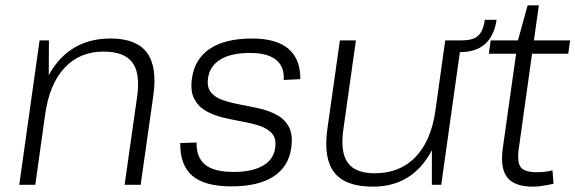

<svg xmlns="http://www.w3.org/2000/svg" viewBox="-20 -691 2152 718"><path d="M493 -331Q505 -418 474.5 -458Q444 -498 367 -498Q278 -498 221.5 -437.5Q165 -377 149 -264L107 -199L117 -264Q138 -401 209 -474Q280 -547 394 -547Q490 -547 529.5 -494Q569 -441 553 -331L506 0H446ZM128 -540H163L162 -357L112 0H52Z M845 6Q746 6 699.5 -33.5Q653 -73 654 -156L715 -158Q714 -102 747.5 -75Q781 -48 853 -48Q922 -48 962.5 -71Q1003 -94 1009 -137Q1014 -172 998 -191Q982 -210 952 -220Q922 -230 886 -236.5Q850 -243 814 -251.5Q778 -260 749.5 -276.5Q721 -293 706 -322Q691 -351 698 -400Q709 -472 766 -509.5Q823 -547 923 -547Q1013 -547 1058.5 -508.5Q1104 -470 1103 -395L1041 -392Q1044 -442 1012 -467.5Q980 -493 915 -493Q845 -493 805 -469Q765 -445 758 -400Q753 -365 769 -345.5Q785 -326 815 -316Q845 -306 881 -299.5Q917 -293 953 -284.5Q989 -276 1017.5 -260Q1046 -244 1061 -215Q1076 -186 1069 -137Q1059 -67 1002 -30.5Q945 6 845 6Z M1264 -207Q1252 -122 1280.5 -82.5Q1309 -43 1381 -43Q1475 -43 1533.5 -103.5Q1592 -164 1608 -276L1650 -341L1640 -276Q1619 -140 1551.5 -66.5Q1484 7 1374 7Q1272 7 1230.5 -45.5Q1189 -98 1204 -207L1251 -540H1311ZM1630 0H1595V-183L1645 -540H1706ZM1706 -540Q1734 -540 1751.5 -547Q1769 -554 1779 -571Q1789 -588 1793 -617H1837Q1819 -496 1700 -496Z M1973 7Q1904 7 1877 -27.5Q1850 -62 1860 -135L1917 -540L1953 -671H1995L1920 -135Q1913 -84 1927.5 -65.5Q1942 -47 1988 -47Q2002 -47 2016.5 -48.5Q2031 -50 2046 -54L2050 -4Q2038 -1 2024.5 1.5Q2011 4 1998 5.5Q1985 7 1973 7ZM1815 -540H2112L2105 -490H1808Z"/></svg>

Font: Pathway Extreme 8pt Thin
Style: Italic
Weight: 100
Italic angle: -8°
Designer: Eduardo Rodriguez Tunni
Foundry: Eduardo Rodriguez Tunni
Version: Version 1.000